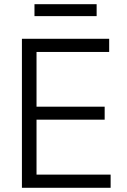

<svg xmlns="http://www.w3.org/2000/svg" viewBox="-20 -891 602 911"><path d="M84 -707H498V-644.5H153.3V-384.8H476.6V-323.2H153.3V-62.5H504.9V0H84ZM438.5 -814.5H143.6V-871.1H438.5Z"/></svg>

Font: Pretendard GOV Light
Style: Regular
Weight: 300
Designer: Base glyphs from Inter by Rasmus Andersson; Hangeul glyphs from Noto Sans CJK(Source Han Sans) by Jang Soo-young and Kan
Foundry: Kil Hyung-jin
Version: Version 1.309